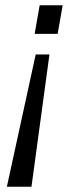

<svg xmlns="http://www.w3.org/2000/svg" viewBox="-20 -546 292 726"><path d="M6 160 115 -340H167L99 160ZM111 -418 130 -526H217L198 -418Z"/></svg>

Font: Archivo Condensed
Style: Italic
Weight: 400
Width: 3
Italic angle: -10°
Designer: Hector Gatti
Foundry: Omnibus-Type
Version: Version 2.001